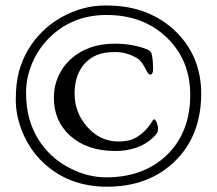

<svg xmlns="http://www.w3.org/2000/svg" viewBox="-20 -687 812 719"><path d="M208 -621.1Q288.1 -666.5 374.8 -666.5Q461.4 -666.5 525.6 -641.1Q589.8 -615.7 635.7 -571.3Q733.4 -477.5 733.4 -336.4Q733.4 -178.7 634.3 -82.5Q536.6 12.2 380.4 12.2Q234.9 12.2 137.7 -82Q91.8 -127 65.4 -189.2Q39.1 -251.5 39.1 -313.2Q39.1 -375 51 -418.9Q63 -462.9 85.2 -500.5Q107.4 -538.1 138.7 -568.8Q169.9 -599.6 208 -621.1ZM237.3 -59.6Q306.6 -22.9 377 -22.9Q447.3 -22.9 502.9 -43.2Q558.6 -63.5 600.6 -102.5Q692.4 -188 692.4 -331.5Q692.4 -461.4 605.5 -545.4Q517.6 -630.9 378.9 -630.9Q249 -630.9 162.1 -543Q122.1 -502.4 99.9 -449Q77.6 -395.5 77.6 -340.8Q77.6 -286.1 89.6 -243.4Q101.6 -200.7 123 -166Q144.5 -131.3 173.6 -104.5Q202.6 -77.6 237.3 -59.6ZM181.6 -321.3Q181.6 -364.3 198.5 -401.6Q215.3 -439 245.1 -465.8Q309.1 -523.4 409.7 -523.4Q477.1 -523.4 531.7 -502Q545.4 -496.1 547.9 -484.9Q553.2 -464.4 553.2 -426.3Q553.2 -407.7 541.5 -407.7Q536.1 -407.7 527.3 -424.8Q509.8 -460 492.7 -469.7Q453.6 -492.2 411.9 -492.2Q370.1 -492.2 343.3 -481.2Q316.4 -470.2 297.9 -449.7Q259.3 -407.2 259.3 -336.9Q259.3 -265.6 306.6 -211.9Q355 -157.2 423.3 -157.2Q462.4 -157.2 484.9 -169.4Q526.4 -191.9 550.8 -234.4Q554.7 -240.2 558.1 -240.2Q561.5 -240.2 566.7 -228.3Q571.8 -216.3 571.8 -205.6Q571.8 -194.8 568.1 -189Q564.5 -183.1 554.7 -173.3Q501 -121.6 411.1 -121.6Q306.2 -121.6 242.7 -178.7Q181.6 -233.9 181.6 -321.3Z"/></svg>

Font: Ovo
Style: Regular
Weight: 400
Designer: Nicole Fally
Foundry: Sorkin Type Co.
Version: Version 1.001